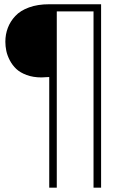

<svg xmlns="http://www.w3.org/2000/svg" viewBox="-20 -762 610 893"><path d="M4.9 -567.9Q4.9 -602.1 16.4 -632.3Q27.8 -662.6 51.3 -687.7Q74.7 -712.9 115 -727.5Q155.3 -742.2 208 -742.2H450.2V110.8H415V-709H244.1V110.8H209V-403.8Q182.6 -401.9 172.9 -401.9Q134.3 -401.9 104 -413.1Q73.7 -424.3 55.7 -441.4Q37.6 -458.5 25.6 -481.4Q13.7 -504.4 9.3 -525.6Q4.9 -546.9 4.9 -567.9Z"/></svg>

Font: Montserrat Ultra Light
Style: Regular
Weight: 200
Designer: Julieta Ulanovsky
Foundry: Julieta Ulanovsky
Version: Version 3.001;PS 003.001;hotconv 1.0.70;makeotf.lib2.5.58329